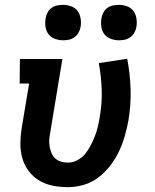

<svg xmlns="http://www.w3.org/2000/svg" viewBox="-20 -763 640 791"><path d="M260 8Q228 8 197.5 2Q167 -4 142 -19Q117 -34 99 -57.5Q81 -81 72.5 -109.5Q64 -138 64 -169.5Q64 -201 69 -233L100 -419H61L62 -520H237L187 -217Q184 -202 183 -187.5Q182 -173 184.5 -159Q187 -145 192.5 -132Q198 -119 208 -110Q218 -101 232 -97Q246 -93 260 -93Q280 -93 299.5 -103.5Q319 -114 332 -130.5Q345 -147 354.5 -165.5Q364 -184 371.5 -203.5Q379 -223 383.5 -242.5Q388 -262 391 -282Q401 -338 399 -394Q397 -450 387 -503L504 -521Q516 -460 518 -396Q520 -332 509 -266Q503 -234 494 -202.5Q485 -171 470.5 -140Q456 -109 434.5 -81Q413 -53 385.5 -32Q358 -11 325 -1.5Q292 8 260 8ZM470 -597Q453 -597 436.5 -603Q420 -609 410 -622Q400 -635 397.5 -652.5Q395 -670 398 -688Q400 -700 406 -711.5Q412 -723 422.5 -730.5Q433 -738 445.5 -740.5Q458 -743 470 -743Q487 -743 503.5 -737Q520 -731 529.5 -718Q539 -705 542 -687.5Q545 -670 542 -652Q540 -640 533.5 -628.5Q527 -617 516.5 -609.5Q506 -602 494 -599.5Q482 -597 470 -597ZM240 -597Q223 -597 206.5 -603Q190 -609 180 -622Q170 -635 167.5 -652.5Q165 -670 168 -688Q170 -700 176 -711.5Q182 -723 192.5 -730.5Q203 -738 215.5 -740.5Q228 -743 240 -743Q257 -743 273.5 -737Q290 -731 299.5 -718Q309 -705 312 -687.5Q315 -670 312 -652Q310 -640 303.5 -628.5Q297 -617 286.5 -609.5Q276 -602 264 -599.5Q252 -597 240 -597Z"/></svg>

Font: Iosevka HT Extended
Style: Bold Italic
Weight: 700
Width: 7
Italic angle: -9°
Monospace: yes
Designer: Belleve Invis
Foundry: Belleve Invis
Version: Version 32.3.0; ttfautohint (v1.8.4)